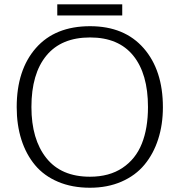

<svg xmlns="http://www.w3.org/2000/svg" viewBox="-20 -861 834 892"><path d="M246.1 -789.1V-840.8H547.9V-789.1ZM397.9 -40Q487.8 -40 549.1 -81.1Q610.4 -122.1 638.9 -193.6Q667.5 -265.1 667.5 -363.8Q667.5 -518.1 599.1 -602.5Q530.8 -687 398.4 -687Q265.1 -687 195.6 -602.8Q126 -518.6 126 -363.8Q126 -213.9 195.1 -127Q264.2 -40 397.9 -40ZM397.9 11.2Q314.9 11.2 249.8 -16.4Q184.6 -43.9 142.8 -94Q101.1 -144 79.3 -212.4Q57.6 -280.8 57.6 -363.3Q57.6 -536.1 146.7 -637.7Q235.8 -739.3 398.4 -739.3Q558.1 -739.3 647.5 -637Q736.8 -534.7 736.8 -362.8Q736.8 -282.2 714.8 -214.1Q692.9 -146 651.1 -95.7Q609.4 -45.4 544.4 -17.1Q479.5 11.2 397.9 11.2Z"/></svg>

Font: Oxygen Light
Style: Regular
Weight: 300
Designer: vernon adams
Foundry: Vernon Adams
Version: Version Release 0.2.3 webfont; ttfautohint (v0.93.3-1d66) -l